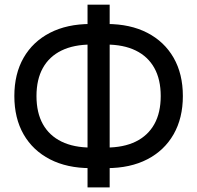

<svg xmlns="http://www.w3.org/2000/svg" viewBox="-20 -779 852 830"><path d="M371.1 -52.2Q270 -52.2 196 -90.3Q122.1 -128.4 82 -198.2Q42 -268.1 42 -363.8Q42 -459.5 82 -529.3Q122.1 -599.1 196 -637.2Q270 -675.3 371.1 -675.3H441.4Q543 -675.3 616.7 -637.2Q690.4 -599.1 730.5 -529.3Q770.5 -459.5 770.5 -363.8Q770.5 -268.6 730.5 -198.5Q690.4 -128.4 616.7 -90.3Q543 -52.2 441.4 -52.2ZM375 -141.1H437.5Q514.2 -141.1 566.9 -167Q619.6 -192.9 647.2 -242.4Q674.8 -292 674.8 -363.8Q674.8 -435.5 647.2 -485.1Q619.6 -534.7 566.9 -560.5Q514.2 -586.4 437.5 -586.4H375Q298.8 -586.4 245.8 -560.5Q192.9 -534.7 165.3 -485.1Q137.7 -435.5 137.7 -363.8Q137.7 -292 165.3 -242.4Q192.9 -192.9 245.8 -167Q298.8 -141.1 375 -141.1ZM358.4 31.2V-758.8H454.1V31.2Z"/></svg>

Font: Inter Cardless Display
Style: Regular
Weight: 400
Designer: Rasmus Andersson
Foundry: rsms
Version: Version 4.001;git-9221beed3